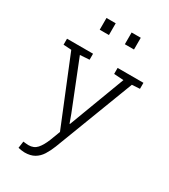

<svg xmlns="http://www.w3.org/2000/svg" viewBox="-232 -869 1044 1189"><g transform="rotate(30 290.0 -274.5)"><path d="M144 213.4Q133.8 213.4 119.4 211.2Q105 209 97.7 207L104.5 158.7Q111.3 159.7 123.8 160.9Q136.2 162.1 142.1 162.1Q180.2 162.1 202.6 137Q225.1 111.8 243.7 65.4L271 -6.3L77.1 -481.9L20 -485.4V-528.3H206.1V-485.4L139.2 -481L274.9 -140.1L296.9 -80.1H299.8L450.7 -481L381.8 -485.4V-528.3H566.4V-485.4L510.3 -481.9L293.5 85Q278.8 122.1 260.3 151.4Q241.7 180.7 213.9 197Q186 213.4 144 213.4ZM347.2 -677.7V-761.7H412.6V-677.7ZM167.5 -677.7V-761.7H233.4V-677.7Z"/></g></svg>

Font: Roboto Slab LO Light
Style: Regular
Weight: 300
Designer: Google
Version: Version 2.000